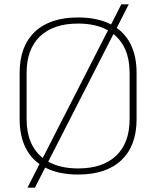

<svg xmlns="http://www.w3.org/2000/svg" viewBox="-20 -790 716 880"><path d="M606 -456V-244Q606 -122 536.5 -56Q467 10 338 10Q249 10 187 -22L140 70H106L161 -38Q116 -70 93 -122Q70 -174 70 -244V-456Q70 -578 139.5 -644Q209 -710 338 -710Q427 -710 489 -678L536 -770H570L515 -662Q560 -630 583 -578Q606 -526 606 -456ZM176 -66 475 -651Q419 -682 338 -682Q225 -682 163.5 -623.5Q102 -565 102 -456V-244Q102 -125 176 -66ZM574 -456Q574 -575 500 -634L201 -49Q257 -18 338 -18Q451 -18 512.5 -76.5Q574 -135 574 -244Z"/></svg>

Font: KoHo ExtraLight
Style: Regular
Weight: 275
Version: Version 1.000; ttfautohint (v1.6)